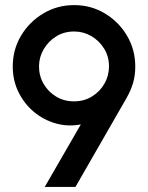

<svg xmlns="http://www.w3.org/2000/svg" viewBox="-20 -733 581 753"><path d="M155.5 0 297 -245Q246.5 -235.5 198.8 -249Q151 -262.5 113 -294.2Q75 -326 52.5 -371.8Q30 -417.5 30 -472Q30 -538.5 62.5 -593Q95 -647.5 149.8 -680.2Q204.5 -713 271 -713Q336.5 -713 391 -680.5Q445.5 -648 478 -593.2Q510.5 -538.5 510.5 -472Q510.5 -437.5 502.2 -408.8Q494 -380 476.5 -349L276 0ZM270 -335.5Q310 -335.5 341 -354.8Q372 -374 389.8 -405.2Q407.5 -436.5 407.5 -472.5Q407.5 -511.5 388.2 -542.5Q369 -573.5 338 -591.5Q307 -609.5 271 -609.5Q231 -609.5 200 -590Q169 -570.5 151 -539.2Q133 -508 133 -472.5Q133 -435 151.2 -403.8Q169.5 -372.5 200.5 -354Q231.5 -335.5 270 -335.5Z"/></svg>

Font: Urbanist SemiBold
Style: Regular
Weight: 600
Designer: Corey Hu
Foundry: Corey Hu
Version: Version 1.321; ttfautohint (v1.8.4.7-5d5b)